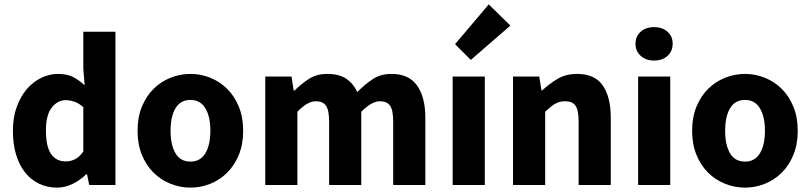

<svg xmlns="http://www.w3.org/2000/svg" viewBox="-20 -846 3704 878"><path d="M242 12Q196 12 158.5 -6Q121 -24 94.5 -57.5Q68 -91 53.5 -139Q39 -187 39 -248Q39 -309 56.5 -357Q74 -405 102.5 -438.5Q131 -472 168.5 -490Q206 -508 245 -508Q287 -508 314 -494Q341 -480 367 -456L361 -532V-701H508V0H388L378 -49H374Q348 -23 313 -5.5Q278 12 242 12ZM280 -108Q304 -108 323.5 -118Q343 -128 361 -153V-356Q341 -374 320 -381Q299 -388 279 -388Q244 -388 217 -354.5Q190 -321 190 -250Q190 -176 213.5 -142Q237 -108 280 -108Z M851 12Q804 12 760 -5.5Q716 -23 682.5 -56Q649 -89 629 -137.5Q609 -186 609 -248Q609 -310 629 -358.5Q649 -407 682.5 -440Q716 -473 760 -490.5Q804 -508 851 -508Q898 -508 941.5 -490.5Q985 -473 1018.5 -440Q1052 -407 1072 -358.5Q1092 -310 1092 -248Q1092 -186 1072 -137.5Q1052 -89 1018.5 -56Q985 -23 941.5 -5.5Q898 12 851 12ZM851 -107Q896 -107 919 -145Q942 -183 942 -248Q942 -313 919 -351Q896 -389 851 -389Q805 -389 782.5 -351Q760 -313 760 -248Q760 -183 782.5 -145Q805 -107 851 -107Z M1193 0V-496H1313L1323 -432H1327Q1358 -463 1393 -485.5Q1428 -508 1477 -508Q1530 -508 1562.5 -486.5Q1595 -465 1614 -425Q1647 -459 1683.5 -483.5Q1720 -508 1770 -508Q1850 -508 1887.5 -454.5Q1925 -401 1925 -308V0H1778V-289Q1778 -343 1763.5 -363Q1749 -383 1717 -383Q1680 -383 1632 -335V0H1485V-289Q1485 -343 1470.5 -363Q1456 -383 1424 -383Q1386 -383 1340 -335V0Z M2050 0V-496H2197V0ZM2133 -572 2061 -644 2215 -826 2314 -729Z M2326 0V-496H2446L2456 -433H2460Q2492 -463 2530 -485.5Q2568 -508 2619 -508Q2700 -508 2736.5 -455Q2773 -402 2773 -308V0H2626V-289Q2626 -343 2611.5 -363Q2597 -383 2565 -383Q2537 -383 2517 -370.5Q2497 -358 2473 -335V0Z M2898 0V-496H3045V0ZM2971 -569Q2934 -569 2910 -590.5Q2886 -612 2886 -646Q2886 -680 2910 -701Q2934 -722 2971 -722Q3009 -722 3032.5 -701Q3056 -680 3056 -646Q3056 -612 3032.5 -590.5Q3009 -569 2971 -569Z M3387 12Q3340 12 3296 -5.5Q3252 -23 3218.5 -56Q3185 -89 3165 -137.5Q3145 -186 3145 -248Q3145 -310 3165 -358.5Q3185 -407 3218.5 -440Q3252 -473 3296 -490.5Q3340 -508 3387 -508Q3434 -508 3477.5 -490.5Q3521 -473 3554.5 -440Q3588 -407 3608 -358.5Q3628 -310 3628 -248Q3628 -186 3608 -137.5Q3588 -89 3554.5 -56Q3521 -23 3477.5 -5.5Q3434 12 3387 12ZM3387 -107Q3432 -107 3455 -145Q3478 -183 3478 -248Q3478 -313 3455 -351Q3432 -389 3387 -389Q3341 -389 3318.5 -351Q3296 -313 3296 -248Q3296 -183 3318.5 -145Q3341 -107 3387 -107Z"/></svg>

Font: Font
Style: ¶
Weight: 700
Designer: Paul D. Hunt
Foundry: Adobe Systems Incorporated
Version: Version 3.000